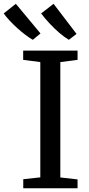

<svg xmlns="http://www.w3.org/2000/svg" viewBox="-86 -1016 478 1036"><path d="M131.5 -59V-681L39 -693V-743H332.5V-693L239.5 -681V-58.5L332.5 -48V0H39.5V-49ZM90.5 -801.5Q73 -811.5 51.8 -827.5Q30.5 -843.5 8.5 -863.2Q-13.5 -883 -33 -903.8Q-52.5 -924.5 -66 -943.5L-0.5 -995.5L132.5 -835.5L91.5 -801.5ZM285 -801.5Q262 -815 234.5 -838.5Q207 -862 181 -890Q155 -918 136 -943.5L203 -995.5L327 -833L286 -801.5Z"/></svg>

Font: Merriweather 20pt
Style: Regular
Weight: 400
Version: Version 2.100